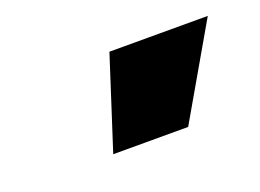

<svg xmlns="http://www.w3.org/2000/svg" viewBox="-45 -907 480 354"><g transform="rotate(-20 195.5 -730.0)"><path d="M129 -640H276L380 -820H187Z"/></g></svg>

Font: Mluvka ExtraBold
Style: Regular
Weight: 800
Designer: Modified by Jiří Krblich, Original typeface by Gumpita Rahayu
Foundry: Gumpita Rahayu & Jiří Krblich
Version: Version 2.000;Glyphs 3.1.1 (3134)